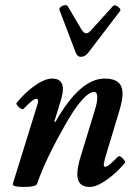

<svg xmlns="http://www.w3.org/2000/svg" viewBox="-20 -727 531 760"><path d="M75 13Q26 13 31 0L129 -316Q132 -326 130.5 -331Q129 -336 124 -336Q117 -336 104.5 -326Q92 -316 73 -296Q70 -293 62 -297.5Q54 -302 48.5 -309.5Q43 -317 46 -320Q58 -335 74.5 -351.5Q91 -368 110 -382.5Q129 -397 149 -406.5Q169 -416 187 -416Q229 -416 229 -374Q229 -361 224.5 -343.5Q220 -326 213 -304L195 -246L199 -244Q248 -330 296.5 -373Q345 -416 395 -416Q430 -416 447.5 -401.5Q465 -387 465 -355Q465 -342 461.5 -324.5Q458 -307 452 -287L404 -128Q394 -96 391.5 -81.5Q389 -67 396 -67Q404 -67 416 -77.5Q428 -88 447 -107Q451 -111 458.5 -106Q466 -101 471.5 -93.5Q477 -86 474 -82Q462 -67 445 -50.5Q428 -34 408.5 -19.5Q389 -5 370 4Q351 13 335 13Q286 13 286 -37Q286 -51 289.5 -69.5Q293 -88 300 -110L353 -283Q361 -308 363 -320.5Q365 -333 365 -343Q365 -363 352 -363Q333 -363 304 -330.5Q275 -298 238 -233Q201 -168 173 -110Q145 -52 127 0Q123 13 75 13ZM300 -502Q293 -502 288 -506.5Q283 -511 280 -518L216 -686Q213 -694 220 -699.5Q227 -705 236 -706.5Q245 -708 249 -701L302 -611Q312 -595 321 -595Q331 -595 344 -611L427 -703Q432 -708 440 -704.5Q448 -701 453.5 -694.5Q459 -688 455 -683L329 -518Q317 -502 300 -502Z"/></svg>

Font: Junicode VF
Style: Italic
Weight: 400
Italic angle: -11°
Designer: Peter S. Baker
Version: Version 2.209